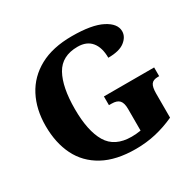

<svg xmlns="http://www.w3.org/2000/svg" viewBox="-158 -900 1108 1086"><g transform="rotate(-30 396.0 -357.0)"><path d="M433 10Q305 10 221 -36Q137 -82 96 -164.5Q55 -247 55 -358Q55 -466 98 -548.5Q141 -631 226 -677.5Q311 -724 437 -724Q567 -724 632.5 -690Q698 -656 698 -606Q698 -570 663 -542.5Q628 -515 555 -515Q555 -582 524.5 -619Q494 -656 435 -656Q332 -656 289 -578.5Q246 -501 246 -358Q246 -215 291.5 -138.5Q337 -62 447 -62Q476 -62 507 -67V-209Q507 -247 492 -264Q477 -281 441 -281H424V-338H752V-281H744Q712 -281 700 -263.5Q688 -246 688 -205V-47Q627 -19 564.5 -4.5Q502 10 433 10Z"/></g></svg>

Font: Noto Serif Georgian ExtraBold
Style: Regular
Weight: 800
Designer: Monotype Design Team, Akaki Razmadze
Foundry: Google LLC
Version: Version 2.003; ttfautohint (v1.8.4.7-5d5b)